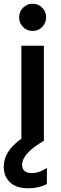

<svg xmlns="http://www.w3.org/2000/svg" viewBox="-44 -751 324 1024"><path d="M58 -659Q58 -689 79 -710Q100 -731 130 -731Q160 -731 181 -710Q202 -689 202 -659Q202 -628 181 -607Q160 -586 130 -586Q100 -586 79 -607Q58 -628 58 -659ZM190 -507V0Q74 67 74 128Q74 172 126 172Q165 172 206 145V230Q165 253 108 253Q42 253 9 221Q-24 189 -24 139Q-24 54 70 -11V-507Z"/></svg>

Font: Hind SemiBold
Style: Regular
Weight: 600
Designer: Manushi Parikh, Satya Rajpurohit
Foundry: Indian Type Foundry
Version: Version 2.001;PS 1.0;hotconv 1.0.79;makeotf.lib2.5.61930; tt